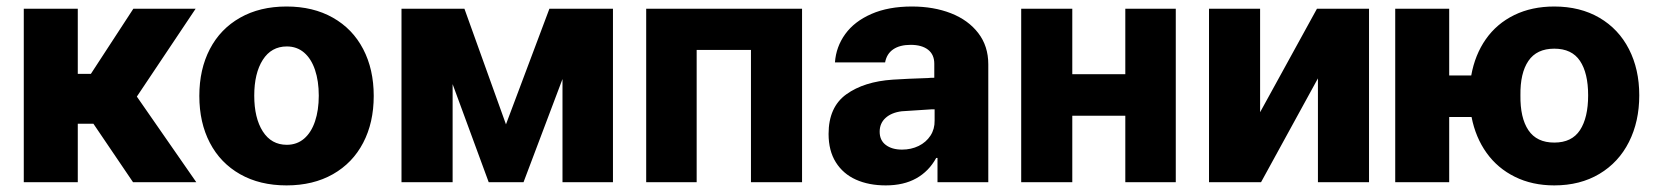

<svg xmlns="http://www.w3.org/2000/svg" viewBox="-20 -557 5067 587"><path d="M52.7 -530.3H217.8V-331.1H257.8L387.7 -530.3H578.1L398.4 -261.7L580.1 0H386.7L265.6 -178.7H217.8V0H52.7Z M589.4 -263.7Q589.4 -345.2 621.6 -407Q653.8 -468.8 714.1 -502.9Q774.4 -537.1 856 -537.1Q937.5 -537.1 997.8 -502.9Q1058.1 -468.8 1090.3 -407Q1122.6 -345.2 1122.6 -263.7Q1122.6 -182.1 1090.3 -120.4Q1058.1 -58.6 997.8 -24.4Q937.5 9.8 856 9.8Q774.4 9.8 714.1 -24.4Q653.8 -58.6 621.6 -120.4Q589.4 -182.1 589.4 -263.7ZM954.6 -264.6Q954.6 -309.1 943.1 -343.3Q931.6 -377.4 909.7 -396.2Q887.7 -415 856.9 -415Q809.6 -415 783.4 -374Q757.3 -333 757.3 -264.6Q757.3 -196.3 783.4 -155.3Q809.6 -114.3 856.9 -114.3Q887.7 -114.3 909.7 -133.1Q931.6 -151.9 943.1 -186Q954.6 -220.2 954.6 -264.6Z M1659.7 -530.3H1854V0H1699.7V-315.4L1580.6 0H1474.1L1363.8 -299.8V0H1207.5V-530.3H1399.9L1526.9 -176.8Z M1955.6 -530.3H2432.1V0H2275.9V-404.3H2109.9V0H1955.6Z M2709.5 -313.5Q2753.4 -316.4 2816.9 -318.4Q2824.7 -319.3 2836.4 -319.3V-362.3Q2836.4 -390.1 2817.4 -405Q2798.3 -419.9 2764.2 -419.9Q2731 -419.9 2710.9 -406.2Q2690.9 -392.6 2686 -366.2H2532.7Q2536.1 -414.1 2564.2 -452.9Q2592.3 -491.7 2644.3 -514.4Q2696.3 -537.1 2768.1 -537.1Q2834.5 -537.1 2887.5 -516.4Q2940.4 -495.6 2970.9 -455.8Q3001.5 -416 3001.5 -360.4V0H2846.2V-74.2H2842.3Q2819.8 -33.2 2781.2 -11.7Q2742.7 9.8 2688 9.8Q2636.2 9.8 2596.9 -7.8Q2557.6 -25.4 2535.4 -60.8Q2513.2 -96.2 2513.2 -147.5Q2513.2 -229.5 2567.4 -268.6Q2621.6 -307.6 2709.5 -313.5ZM2737.8 -99.6Q2765.6 -99.6 2788.6 -110.8Q2811.5 -122.1 2824.7 -142.3Q2837.9 -162.6 2837.4 -188.5V-222.7H2827.6L2736.8 -216.8Q2705.6 -212.9 2687.5 -196.5Q2669.4 -180.2 2669.4 -154.3Q2669.4 -127.9 2688.2 -113.8Q2707 -99.6 2737.8 -99.6Z M3258.3 -330.1H3420.4V-530.3H3574.7V0H3420.4V-203.1H3258.3V0H3102.1V-530.3H3258.3Z M4006.3 -530.3H4165.5V0H4009.3V-317.4L3835.4 0H3676.3V-530.3H3832.5V-213.9Z M4410.6 -326.2H4478Q4489.3 -389.6 4522.7 -437.3Q4556.2 -484.9 4609.6 -511Q4663.1 -537.1 4731.9 -537.1Q4811 -537.1 4869.9 -502.7Q4928.7 -468.3 4960.2 -406.7Q4991.7 -345.2 4991.7 -265.6Q4991.7 -185.5 4960.2 -123Q4928.7 -60.5 4869.9 -25.4Q4811 9.8 4731.9 9.8Q4664.6 9.8 4611.6 -16.4Q4558.6 -42.5 4524.9 -89.6Q4491.2 -136.7 4479 -199.2H4410.6V0H4245.6V-530.3H4410.6ZM4835.4 -265.6Q4835.4 -333.5 4810.5 -370.8Q4785.6 -408.2 4731.9 -408.2Q4678.2 -408.2 4652.8 -370.8Q4627.4 -333.5 4628.4 -265.6Q4627.4 -196.8 4652.8 -158.9Q4678.2 -121.1 4731.9 -121.1Q4785.6 -121.1 4810.5 -159.2Q4835.4 -197.3 4835.4 -265.6Z"/></svg>

Font: Pretendard Std ExtraBold
Style: Regular
Weight: 800
Designer: Base glyphs from Inter by Rasmus Andersson; Hangeul glyphs from Noto Sans CJK(Source Han Sans) by Jang Soo-young and Kan
Foundry: Kil Hyung-jin
Version: Version 1.309